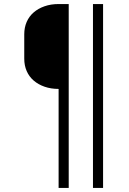

<svg xmlns="http://www.w3.org/2000/svg" viewBox="-20 -750 640 950"><path d="M320 180H270V-310Q232 -310 200.5 -321Q169 -332 146.5 -351.5Q124 -371 112 -398.5Q100 -426 100 -460V-580Q100 -614 112 -641.5Q124 -669 146.5 -688.5Q169 -708 200.5 -719Q232 -730 270 -730H320ZM490 180H440V-730H490Z"/></svg>

Font: Maple Mono NL Thin
Style: Regular
Weight: 250
Monospace: yes
Designer: subframe7536
Version: Version 7.000